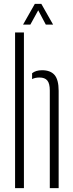

<svg xmlns="http://www.w3.org/2000/svg" viewBox="-20 -967 376 987"><path d="M57.5 0V-800H103V0ZM236 0V-502Q236 -538 223.2 -553.2Q210.5 -568.5 183 -568.5Q160.5 -568.5 145 -560.5V-590.5Q164 -606 196 -606Q239.5 -606 260.5 -581.5Q281.5 -557 281.5 -500V0ZM98.5 -840.5 159 -947H192.5L253 -840.5H215.5L176.5 -914L136 -840.5Z"/></svg>

Font: Big Shoulders Stencil Display Light
Style: Regular
Weight: 300
Designer: Patric King
Foundry: XO Type Co
Version: Version 1.000